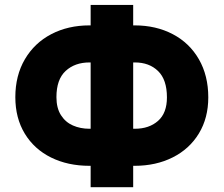

<svg xmlns="http://www.w3.org/2000/svg" viewBox="-20 -740 920 789"><path d="M835.9 -339.8Q835.9 -255.4 797.4 -191.7Q758.8 -127.9 689.9 -93.3Q621.1 -58.6 533.2 -58.6H527.3V29.3H352.5V-58.6H347.7Q258.8 -58.6 189.7 -92.8Q120.6 -127 81.8 -190.9Q43 -254.9 43 -340.8Q43 -429.7 82.3 -496.6Q121.6 -563.5 190.7 -599.6Q259.8 -635.7 347.7 -635.7H352.5V-719.7H527.3V-635.7H533.2Q621.1 -635.7 689.9 -599.6Q758.8 -563.5 797.4 -496.3Q835.9 -429.2 835.9 -339.8ZM211.9 -340.8Q211.9 -295.9 230.5 -266.8Q249 -237.8 279.5 -224.4Q310.1 -210.9 347.7 -210.9H352.5V-483.4H347.7Q287.6 -483.4 249.8 -448.5Q211.9 -413.6 211.9 -340.8ZM534.2 -210.9Q592.8 -210.9 629.4 -243.2Q666 -275.4 666 -339.8Q666 -412.6 629.6 -448Q593.3 -483.4 534.2 -483.4H527.3V-210.9Z"/></svg>

Font: Pretendard JP Black
Style: Regular
Weight: 900
Designer: Base glyphs from Inter by Rasmus Andersson; Hangeul glyphs from Noto Sans CJK(Source Han Sans) by Jang Soo-young and Kan
Foundry: Kil Hyung-jin
Version: Version 1.309